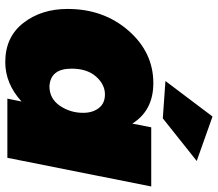

<svg xmlns="http://www.w3.org/2000/svg" viewBox="-69 -751 828 730"><g transform="rotate(90 345.0 -386.0)"><path d="M430 -591 288 -601 423 -780 592 -720ZM216 8Q121 8 67.5 -60.5Q14 -129 14 -229Q14 -366 96.5 -460.5Q179 -555 296 -555Q400 -555 450 -475L464 -547H689L580 0H355L366 -54Q298 8 216 8ZM308 -160Q355 -160 382 -199.5Q409 -239 409 -288Q409 -324 391 -347.5Q373 -371 339 -371Q301 -371 271 -337Q241 -303 241 -244Q241 -164 308 -160Z"/></g></svg>

Font: Argentum Sans Black
Style: Italic
Weight: 900
Italic angle: -11°
Designer: Julieta Ulanovsky (font), Cristiano Sobral (main changes and remaster)
Foundry: Julieta Ulanovsky (font), Cristiano Sobral (main changes and remaster)
Version: Version 2.007;June 15, 2022;FontCreator 14.0.0.2814 64-bit; 